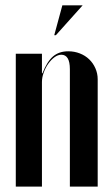

<svg xmlns="http://www.w3.org/2000/svg" viewBox="-20 -695 418 715"><path d="M138.2 -422.2H136.2V-452.2V-495H38.8V0H136.2V-389.5Q136.2 -407 142.8 -424.9Q149.2 -442.8 159.6 -457.5Q170 -472.2 182.9 -481.8Q195.8 -491.2 208.5 -491.2Q224 -491.2 232.1 -477.9Q240.2 -464.5 240.2 -437.2V0H343.8V-399.8Q343.8 -421.5 335.2 -440.8Q326.8 -460 312.1 -474.1Q297.5 -488.2 277.2 -496.1Q257 -504 234.2 -504Q199.8 -504 177.4 -484.8Q155 -465.5 138.2 -422.2ZM188 -563.8 287.8 -675.2H212.2L182 -563.8Z"/></svg>

Font: Moniqa Black
Style: Regular
Weight: 900
Designer: Rajesh Rajput
Foundry: Rajesh Rajput
Version: Version 1.000